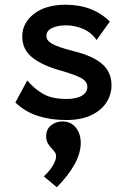

<svg xmlns="http://www.w3.org/2000/svg" viewBox="-20 -496 540 811"><path d="M259 11Q195 11 141 -6Q87 -23 45 -63L95 -156Q126 -120 163 -99Q200 -78 261 -78Q303 -78 326 -92Q349 -106 349 -129Q349 -152 323.5 -166Q298 -180 240 -197Q164 -217 119 -251Q74 -285 74 -342Q74 -399 123.5 -437.5Q173 -476 257 -476Q372 -476 444 -405L388 -327Q366 -359 331 -374Q296 -389 259 -389Q225 -389 200.5 -378Q176 -367 176 -344Q176 -324 202 -310Q228 -296 291 -280Q375 -259 413 -224.5Q451 -190 451 -136Q451 -96 429 -62.5Q407 -29 364.5 -9Q322 11 259 11ZM220 295 165 249Q190 226 203.5 203Q217 180 217 165Q217 151 206.5 140Q196 129 185.5 115Q175 101 175 80Q175 50 195.5 33.5Q216 17 244 17Q279 17 300 42.5Q321 68 321 108Q321 192 220 295Z"/></svg>

Font: Inconsolata
Style: Bold
Weight: 700
Monospace: yes
Designer: Raph Levien, Cyreal, Brenton Simpson
Foundry: Raph Levien, Cyreal, Google
Version: Version 3.100; ttfautohint (v1.8.4.7-5d5b)